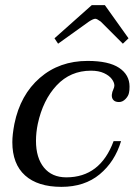

<svg xmlns="http://www.w3.org/2000/svg" viewBox="-20 -717 530 747"><path d="M192 -568 337 -697H388L480 -568L458 -547L372 -633Q357 -644 351 -644Q343 -644 326 -633L206 -547ZM28 -164Q28 -193 36 -235Q59 -348 135 -414Q211 -480 321 -480Q403 -480 443.5 -453Q484 -426 484 -380Q484 -365 482 -357Q480 -344 468.5 -332Q457 -320 443 -320Q429 -320 422 -327Q415 -334 415 -345Q415 -350 416 -353Q416 -358 420.5 -368Q425 -378 425 -384Q425 -396 415 -409.5Q405 -423 384.5 -432.5Q364 -442 334 -442Q254 -442 200.5 -385Q147 -328 127 -235Q120 -201 120 -169Q120 -103 151 -65Q182 -27 238 -27Q370 -27 422 -168H451Q427 -88 368 -39Q309 10 219 10Q127 10 77.5 -34.5Q28 -79 28 -164Z"/></svg>

Font: Taviraj
Style: Italic
Weight: 400
Italic angle: -12°
Designer: Katatrad Team
Foundry: CadsonDemak
Version: Version 1.001